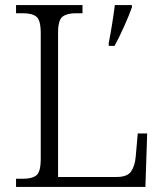

<svg xmlns="http://www.w3.org/2000/svg" viewBox="-20 -734 645 754"><path d="M43 0V-32H70Q106 -32 123 -45.5Q140 -59 140 -111V-603Q140 -655 123 -668.5Q106 -682 70 -682H43V-714H304V-682H278Q243 -682 225.5 -668.5Q208 -655 208 -605V-39H438Q480 -39 495 -61Q510 -83 513 -119L521 -210H558L551 0ZM407 -565Q414 -600 420.5 -641Q427 -682 431 -714H498V-705Q487 -674 467.5 -630.5Q448 -587 430 -554H407Z"/></svg>

Font: Noto Serif Tamil Light
Style: Regular
Weight: 300
Designer: Indian Type Foundry, Tom Grace, and the Monotype Design Team
Foundry: Monotype Imaging Inc.
Version: Version 2.004; ttfautohint (v1.8.4.7-5d5b)